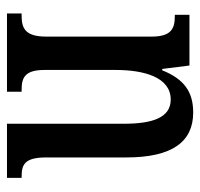

<svg xmlns="http://www.w3.org/2000/svg" viewBox="-32 -556 587 564"><g transform="rotate(90 262.0 -273.5)"><path d="M19 0H249V-43H244C209 -43 185 -51 185 -110V-319C185 -402 206 -481 272 -481C325 -481 343 -428 343 -343V0H502V-43H498C463 -43 442 -52 442 -115V-350C442 -487 395 -547 310 -547C250 -547 212 -521 186 -456H182L172 -536H23V-493H27C62 -493 87 -484 87 -425V-115C87 -52 61 -43 25 -43H19Z"/></g></svg>

Font: Noto Serif Devanagari ExtraCondensed Medium
Style: Regular
Weight: 500
Width: 2
Designer: Universal Thirst, Indian Type Foundry and the Monotype Design Team
Foundry: Monotype Imaging Inc.
Version: Version 2.004